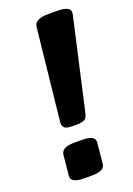

<svg xmlns="http://www.w3.org/2000/svg" viewBox="-137 -756 563 811"><g transform="rotate(-20 144.0 -350.0)"><path d="M129 -222Q98 -222 89 -230Q80 -238 81 -254L125 -667Q128 -702 188 -702H231Q260 -702 275.5 -694Q291 -686 287 -666L194 -254Q191 -238 181 -230Q171 -222 140 -222ZM96 2Q35 2 38 -30L47 -122Q49 -138 63.5 -146Q78 -154 109 -154H141Q202 -154 199 -122L190 -30Q189 -14 174.5 -6Q160 2 128 2Z"/></g></svg>

Font: Asap Semi Condensed Semi Condensed Regular
Style: Bold Italic
Weight: 700
Width: 4
Italic angle: -6°
Designer: Pablo Cosgaya
Foundry: Omnibus-Type
Version: Version 3.001; ttfautohint (v1.8.4.7-5d5b)